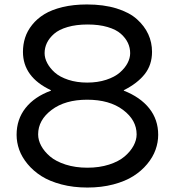

<svg xmlns="http://www.w3.org/2000/svg" viewBox="-20 -840 792 870"><path d="M599.1 -231Q599.1 -295.9 537.6 -342Q476.1 -388.2 375 -388.2Q274.9 -388.2 213.9 -342Q152.8 -295.9 152.8 -231Q152.8 -205.1 166.7 -179.2Q180.7 -153.3 207 -130.9Q233.4 -108.4 277.6 -94.2Q321.8 -80.1 376 -80.1Q430.2 -80.1 474.1 -94.2Q518.1 -108.4 544.4 -130.9Q570.8 -153.3 585 -179.4Q599.1 -205.6 599.1 -231ZM569.8 -599.1Q569.8 -623.5 559.6 -645.5Q549.3 -667.5 527.8 -686.8Q506.3 -706.1 467.5 -717.5Q428.7 -729 377 -729Q325.2 -729 286.1 -717.5Q247.1 -706.1 225.1 -686.8Q203.1 -667.5 192.6 -645.5Q182.1 -623.5 182.1 -599.1Q182.1 -576.7 194.1 -554Q206.1 -531.2 228.5 -511.2Q251 -491.2 289.3 -478.5Q327.6 -465.8 375 -465.8Q422.9 -465.8 461.4 -478.5Q500 -491.2 522.9 -511.2Q545.9 -531.2 557.9 -554Q569.8 -576.7 569.8 -599.1ZM696.8 -229Q696.8 -194.8 684.8 -161.4Q672.9 -127.9 647 -96.7Q621.1 -65.4 584.2 -42Q547.4 -18.6 493.7 -4.4Q439.9 9.8 376 9.8Q312 9.8 258.3 -4.4Q204.6 -18.6 167.7 -42Q130.9 -65.4 105 -96.7Q79.1 -127.9 67.1 -161.4Q55.2 -194.8 55.2 -229Q55.2 -299.3 95.7 -350.6Q136.2 -401.9 210.9 -429.2V-431.2Q84 -490.7 84 -605Q84 -638.7 93.8 -669.2Q103.5 -699.7 125.7 -727.5Q147.9 -755.4 180.9 -775.6Q213.9 -795.9 263.4 -807.9Q313 -819.8 374 -819.8Q449.7 -819.8 508.1 -801.8Q566.4 -783.7 600.6 -752.9Q634.8 -722.2 651.9 -684.8Q668.9 -647.5 668.9 -605Q668.9 -546.4 636 -504.4Q603 -462.4 541 -431.2V-429.2Q615.7 -399.9 656.2 -349.1Q696.8 -298.3 696.8 -229Z"/></svg>

Font: Sinkin Sans 400 Regular
Style: Regular
Weight: 400
Designer: Keith Bates
Foundry: K-Type
Version: Sinkin Sans (version 1.0)  by Keith Bates   •   © 2014   www